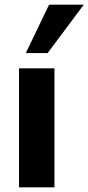

<svg xmlns="http://www.w3.org/2000/svg" viewBox="-20 -798 377 818"><path d="M61 0V-507H212V0ZM183 -572H90L189 -778H337Z"/></svg>

Font: Muli ExtraBold
Style: Regular
Weight: 800
Designer: Vernon Adams
Foundry: Vernon Adams
Version: Version 2.000